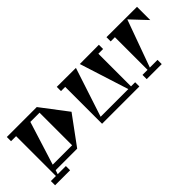

<svg xmlns="http://www.w3.org/2000/svg" viewBox="7 -1005 1609 1609"><g transform="rotate(-45 811.5 -200.5)"><path d="M573 -252 388 0H133L121 36H218V86H40V36H100V-436H40V-486H395ZM148 -50H378V-436H269Z M1132 -437H1076V-50H1125V0H683V-437H633V-487L859 -486L716 -50H1044L905 -486L1132 -487Z M1583 -329 1451 -469 1299 -50H1390V0H1212V-50H1272V-437H1222V-487L1583 -486Z"/></g></svg>

Font: Chokokutai
Style: Regular
Weight: 400
Designer: 108号,108go
Foundry: Font Zone 108
Version: Version 1.000; ttfautohint (v1.8.3)